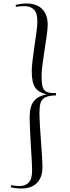

<svg xmlns="http://www.w3.org/2000/svg" viewBox="-20 -847 398 1095"><path d="M299 -303Q257 -302 237 -291Q217 -280 211 -259Q205 -238 205 -204Q205 -178 207.5 -135Q210 -92 213.5 -45Q217 2 219.5 43Q222 84 222 107Q222 164 191 196Q160 228 103 228Q71 228 41 221L44 209Q59 212 70 213Q81 214 93 214Q123 214 143 195Q163 176 163 126Q163 100 160.5 59.5Q158 19 155.5 -25Q153 -69 151 -109Q149 -149 149 -176Q149 -241 173.5 -270.5Q198 -300 246 -309Q201 -319 181 -347Q161 -375 161 -442Q161 -463 165.5 -501.5Q170 -540 176.5 -583.5Q183 -627 188 -664.5Q193 -702 193 -721Q194 -771 174.5 -791.5Q155 -812 120 -812Q106 -812 94.5 -811Q83 -810 71 -808L69 -819Q101 -827 132 -827Q189 -827 220.5 -795.5Q252 -764 252 -706Q252 -683 246.5 -644Q241 -605 234 -561Q227 -517 222 -477Q217 -437 217 -413Q217 -375 222.5 -353.5Q228 -332 245.5 -323.5Q263 -315 300 -316Z"/></svg>

Font: Literata 72pt Light
Style: Italic
Weight: 300
Italic angle: -2°
Designer: Latin by Veronika Burian and Jose Scaglione. Greek by Irene Vlachou. Cyrillic by Vera Evstafieva
Foundry: TypeTogether
Version: Version 3.002